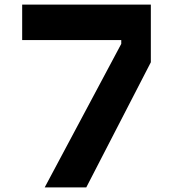

<svg xmlns="http://www.w3.org/2000/svg" viewBox="-20 -820 790 840"><path d="M357.4 0H175.5L510.5 -628.1V-644.7H77V-800H639.9V-547.6Z"/></svg>

Font: Martian Mono VF sWd Rg
Style: Regular
Weight: 400
Width: 6
Monospace: yes
Designer: Roman Shamin
Foundry: Evil Martians
Version: Version 1.100